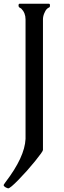

<svg xmlns="http://www.w3.org/2000/svg" viewBox="-72 -820 347 1044"><path d="M161.6 -714.4V-4.4Q161.6 3.4 118.7 56.4Q75.7 109.4 29.5 156.7Q-16.6 204.1 -27.3 204.1Q-27.8 204.1 -28.3 204.1Q-47.9 198.2 -52.2 188Q-53.2 185.1 -42 170.4Q62.5 33.7 66.9 -64.5V-714.4Q66.9 -750 43.5 -773.4Q41.5 -775.4 35.2 -778.3Q28.8 -781.2 28.8 -790.5Q28.8 -799.8 35.2 -799.8H193.4Q199.7 -799.8 199.7 -791.3Q199.7 -782.7 197.5 -781Q195.3 -779.3 191.4 -777.6Q187.5 -775.9 181.4 -769.8Q175.3 -763.7 168.5 -747.3Q161.6 -731 161.6 -714.4Z"/></svg>

Font: Della Respira
Style: Regular
Weight: 500
Version: Version 0.201